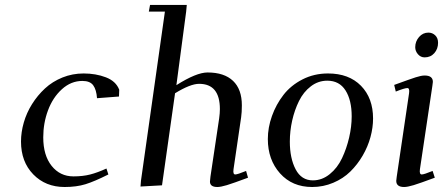

<svg xmlns="http://www.w3.org/2000/svg" viewBox="-20 -749 1790 776"><path d="M64.9 -176.8Q64.9 -214.8 76.2 -253.9Q87.4 -293 109.6 -328.4Q131.8 -363.8 161.9 -391.6Q191.9 -419.4 232.4 -435.8Q272.9 -452.1 317.9 -452.1Q367.2 -452.1 408 -436.5Q448.7 -420.9 461.9 -386.2L460.9 -358.9L372.1 -352.1Q369.6 -386.7 356.7 -404.3Q343.8 -421.9 313 -421.9Q267.1 -421.9 230.2 -388.4Q193.4 -355 174.1 -303.2Q154.8 -251.5 154.8 -193.8Q154.8 -121.1 188.7 -78.6Q222.7 -36.1 276.9 -36.1Q314.5 -36.1 344.2 -43.7Q374 -51.3 410.2 -67.9L418 -43.9Q361.8 -15.6 325.4 -4.4Q289.1 6.8 241.2 6.8Q164.1 6.8 114.5 -44.2Q64.9 -95.2 64.9 -176.8Z M547.9 4.9 549.8 -19 646.5 -702.1H581.5L586.4 -729H734.9L732.4 -702.1L692.9 -404.8Q773.9 -456.1 818.8 -456.1Q886.2 -456.1 921.9 -422.1Q957.5 -388.2 957.5 -323.2Q957.5 -294.9 954.6 -274.9L923.8 -64.9Q920.9 -43.9 930.7 -43.9Q939.9 -43.9 974.6 -58.1L982.4 -30.8Q921.9 -8.3 897 -0.7Q872.1 6.8 858.4 6.8Q828.6 6.8 828.6 -15.1Q828.6 -19.5 830.6 -35.2L865.7 -270Q868.7 -291.5 868.7 -308.1Q868.7 -410.2 784.7 -410.2Q749.5 -410.2 687.5 -372.1L634.8 0Z M1062.5 -187Q1062.5 -233.4 1079.1 -280Q1095.7 -326.7 1125.5 -365.2Q1155.3 -403.8 1202.4 -428Q1249.5 -452.1 1305.7 -452.1Q1390.1 -452.1 1439 -402.3Q1487.8 -352.5 1487.8 -270Q1487.8 -233.4 1477.3 -194.8Q1466.8 -156.2 1445.8 -120.1Q1424.8 -84 1396 -55.7Q1367.2 -27.3 1326.9 -10.3Q1286.6 6.8 1241.7 6.8Q1161.1 6.8 1111.8 -48.3Q1062.5 -103.5 1062.5 -187ZM1151.4 -176.8Q1151.4 -109.4 1174.8 -64.7Q1198.2 -20 1244.6 -20Q1281.7 -20 1312.7 -45.2Q1343.8 -70.3 1362.3 -109.6Q1380.9 -148.9 1391.1 -193.1Q1401.4 -237.3 1401.4 -278.8Q1401.4 -344.2 1376.5 -383.5Q1351.6 -422.9 1302.7 -422.9Q1266.1 -422.9 1236.3 -400.1Q1206.5 -377.4 1188.5 -340.8Q1170.4 -304.2 1160.9 -261.7Q1151.4 -219.2 1151.4 -176.8Z M1573.2 -405.8Q1637.2 -429.2 1659.9 -436.5Q1682.6 -443.8 1696.3 -443.8Q1729.5 -443.8 1729.5 -418Q1729.5 -413.6 1727.5 -401.9L1677.2 -64.9Q1674.3 -43.9 1684.6 -43.9Q1693.8 -43.9 1728.5 -58.1L1737.3 -30.8Q1676.8 -8.3 1651.9 -0.7Q1627 6.8 1613.3 6.8Q1581.5 6.8 1581.5 -18.1Q1581.5 -21.5 1583.5 -35.2L1633.3 -372.1Q1636.2 -393.1 1626.5 -393.1Q1615.2 -393.1 1579.6 -378.9ZM1658.2 -558.1Q1658.2 -581.5 1673.6 -599.4Q1689 -617.2 1711.4 -617.2Q1727.5 -617.2 1739 -606.2Q1750.5 -595.2 1750.5 -576.2Q1750.5 -551.3 1735.4 -534.2Q1720.2 -517.1 1696.3 -517.1Q1680.2 -517.1 1669.2 -529.8Q1658.2 -542.5 1658.2 -558.1Z"/></svg>

Font: Dehuti Alt
Style: Bold-Italic
Weight: 700
Version: Version 1.2